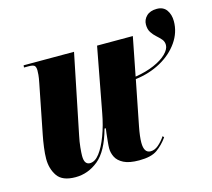

<svg xmlns="http://www.w3.org/2000/svg" viewBox="-94 -738 950 861"><g transform="rotate(-15 381.0 -308.0)"><path d="M451 10Q405 10 379.5 -3Q354 -16 344 -36Q334 -56 334 -77Q334 -88 336 -108Q338 -128 340 -145.5Q342 -163 343 -168H337Q310 -69 262 -30Q214 9 156 9Q95 9 72 -24.5Q49 -58 49 -104Q49 -127 53 -157Q57 -187 62 -212L107 -440Q112 -465 113 -477.5Q114 -490 114 -498Q114 -512 108.5 -519Q103 -526 80 -526H59L60 -536H294L219 -168Q213 -140 210.5 -114.5Q208 -89 208 -76Q208 -54 215 -44.5Q222 -35 234 -35Q258 -35 279 -62.5Q300 -90 317.5 -136.5Q335 -183 345 -238L401 -536H567L532 -357Q582 -365 620 -381.5Q658 -398 679 -419Q700 -440 700 -459Q700 -475 690.5 -486Q681 -497 668.5 -508Q656 -519 646.5 -533.5Q637 -548 637 -570Q637 -593 654 -609.5Q671 -626 702 -626Q732 -626 747 -605Q762 -584 762 -553Q762 -501 731 -456.5Q700 -412 647.5 -383Q595 -354 530 -346L489 -138Q480 -92 480 -64Q480 -16 511 -16Q530 -16 547.5 -31Q565 -46 580 -68L585 -61Q563 -30 535 -10Q507 10 451 10Z"/></g></svg>

Font: Noto Serif Display ExtraCondensed Black
Style: Italic
Weight: 900
Width: 2
Italic angle: -12°
Designer: Monotype Design Team
Foundry: Monotype Imaging Inc.
Version: Version 2.009